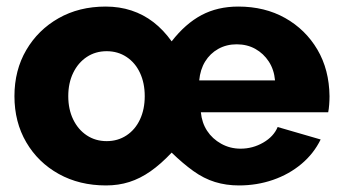

<svg xmlns="http://www.w3.org/2000/svg" viewBox="-20 -555 1042 585"><path d="M303 10Q222 10 159 -25Q96 -60 60 -121.5Q24 -183 24 -262Q24 -341 60 -402.5Q96 -464 158.5 -499.5Q221 -535 302 -535Q344 -535 380.5 -523Q417 -511 447.5 -487.5Q478 -464 503 -429Q545 -483 594 -509Q643 -535 706 -535Q787 -535 849 -500Q911 -465 947 -404Q983 -343 984 -262Q984 -250 983 -236.5Q982 -223 980 -213H592Q595 -181 611 -156.5Q627 -132 654 -117Q681 -102 713 -102Q750 -102 782 -120.5Q814 -139 826 -168L957 -130Q936 -87 898.5 -55.5Q861 -24 812 -7Q763 10 708 10Q669 10 635 -0.5Q601 -11 569 -34Q537 -57 503 -90Q470 -55 438.5 -33Q407 -11 374 -0.5Q341 10 303 10ZM305 -125Q339 -125 365.5 -142.5Q392 -160 406.5 -191Q421 -222 421 -262Q421 -302 406.5 -333Q392 -364 365.5 -381.5Q339 -399 305 -399Q271 -399 244.5 -381.5Q218 -364 203 -333Q188 -302 188 -262Q188 -222 203 -191Q218 -160 244.5 -142.5Q271 -125 305 -125ZM818 -310Q815 -343 799 -367.5Q783 -392 758 -406Q733 -420 701 -420Q670 -420 645 -406Q620 -392 605 -367.5Q590 -343 587 -310Z"/></svg>

Font: Raleway Thin ExtraBold
Style: Regular
Weight: 800
Version: Version 4.026